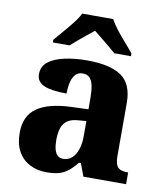

<svg xmlns="http://www.w3.org/2000/svg" viewBox="-86 -837 786 917"><g transform="rotate(10 307.0 -378.0)"><path d="M200 10Q157 10 121 -8Q85 -26 64 -62.5Q43 -99 43 -154Q43 -236 98.5 -275Q154 -314 265 -318L347 -321V-375Q347 -410 342 -434.5Q337 -459 325 -472Q313 -485 291 -485Q270 -485 257 -472Q244 -459 237.5 -435Q231 -411 231 -377Q158 -377 121.5 -392.5Q85 -408 85 -446Q85 -484 114.5 -506.5Q144 -529 193 -539.5Q242 -550 301 -550Q412 -550 467 -512.5Q522 -475 522 -382V-128Q522 -101 527.5 -85.5Q533 -70 546.5 -63.5Q560 -57 582 -57H586V0H379L356 -62H347Q325 -35 305.5 -19.5Q286 -4 261.5 3Q237 10 200 10ZM268 -67Q293 -67 310.5 -82.5Q328 -98 337.5 -126Q347 -154 347 -191V-264L310 -261Q276 -259 257 -246Q238 -233 229.5 -209.5Q221 -186 221 -151Q221 -124 226 -105Q231 -86 241.5 -76.5Q252 -67 268 -67ZM124 -619Q140 -638 162.5 -664Q185 -690 206.5 -717Q228 -744 238 -766H389Q400 -744 421 -717Q442 -690 465 -664Q488 -638 503 -619V-606H422Q410 -617 390 -633.5Q370 -650 349 -667Q328 -684 313 -696Q298 -684 277 -667Q256 -650 236.5 -633.5Q217 -617 205 -606H124Z"/></g></svg>

Font: Noto Serif Thai ExtraBold
Style: Regular
Weight: 800
Version: Version 2.001